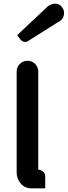

<svg xmlns="http://www.w3.org/2000/svg" viewBox="-20 -1030 370 1049"><path d="M129 -803Q125 -801 118 -801Q102 -801 91 -815L74 -838L242 -996Q262 -1010 281 -1010Q302 -1010 316 -994.5Q330 -979 330 -959Q330 -924 295 -908ZM71 -88Q71 -88 71 -639Q71 -663 88 -680.5Q105 -698 131 -698Q155 -698 172 -680.5Q189 -663 189 -639V-103Q205 -102 216 -92Q227 -82 227 -66V-1H154Q118 0 94.5 -26Q71 -52 71 -88Z"/></svg>

Font: FifthLeg
Style: Bold
Weight: 700
Designer: Jakub Steiner
Version: Version 1.0